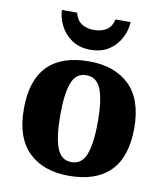

<svg xmlns="http://www.w3.org/2000/svg" viewBox="-86 -843 800 925"><g transform="rotate(10 314.0 -380.5)"><path d="M312 10Q187 10 115.5 -60Q44 -130 44 -271Q44 -411 112.5 -480.5Q181 -550 315 -550Q440 -550 512 -480.5Q584 -411 584 -271Q584 -130 515 -60Q446 10 312 10ZM314 -57Q365 -57 385.5 -111.5Q406 -166 406 -271Q406 -376 385 -429Q364 -482 313 -482Q262 -482 242 -429Q222 -376 222 -271Q222 -166 242.5 -111.5Q263 -57 314 -57ZM310 -606Q256 -606 218.5 -631.5Q181 -657 162 -695.5Q143 -734 142 -771H216Q225 -735 249.5 -719Q274 -703 310 -703Q347 -703 371.5 -719Q396 -735 404 -771H478Q477 -734 458 -695.5Q439 -657 402 -631.5Q365 -606 310 -606Z"/></g></svg>

Font: Noto Serif ExtraBold
Style: Regular
Weight: 800
Designer: Monotype Design Team
Foundry: Monotype Imaging Inc.
Version: Version 2.014